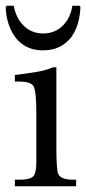

<svg xmlns="http://www.w3.org/2000/svg" viewBox="-24 -651 301 671"><path d="M257 -627Q255 -563 225 -521Q189 -475 127 -475Q49 -475 15 -545Q-3 -582 -4 -627L0 -631H24Q32 -588 58 -562Q86 -534 127 -534Q168 -534 196 -562Q222 -588 229 -631H254ZM173 -136Q173 -55 180 -42Q190 -23 231 -23H242V0H28V-23H44Q80 -23 91.5 -34Q103 -45 103 -84V-256Q103 -333 93 -350Q84 -366 41 -366H28V-389Q70 -394 103 -399.5Q136 -405 162 -416H173Z"/></svg>

Font: New Athena Unicode
Style: Regular
Weight: 400
Designer: J. Rusten 1997; rev. by R. Hancock 2001, 2002, rev. by D. Mastronarde 2002-2021
Foundry: GreekKeys New Athena Unicode
Version: Version 5.008